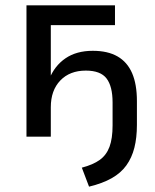

<svg xmlns="http://www.w3.org/2000/svg" viewBox="-20 -511 581 718"><path d="M313 187 286 116Q328 105 353 87Q378 69 389.5 38Q401 7 401 -42V-128Q401 -188 378.5 -217.5Q356 -247 301 -247Q241 -247 205.5 -210Q170 -173 170 -110V0H79V-491H410V-417H170V-215H164Q184 -265 225 -293Q266 -321 327 -321Q383 -321 419.5 -300Q456 -279 474 -237.5Q492 -196 492 -133V-44Q492 4 482.5 41.5Q473 79 452.5 107.5Q432 136 397.5 155.5Q363 175 313 187Z"/></svg>

Font: Nunito Sans 10pt SemiCondensed Medium
Style: Regular
Weight: 500
Width: 4
Designer: Vernon Adams
Foundry: Vernon Adams
Version: Version 3.101;gftools[0.9.27]